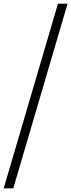

<svg xmlns="http://www.w3.org/2000/svg" viewBox="-66 -755 386 1040"><path d="M-46 265 248 -735H300L6 265Z"/></svg>

Font: Newsreader 16pt
Style: Italic
Weight: 400
Italic angle: -17°
Designer: Hugues Gentile
Foundry: Production Type
Version: Version 1.003